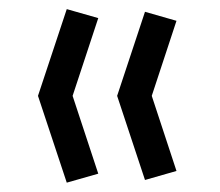

<svg xmlns="http://www.w3.org/2000/svg" viewBox="-20 -427 478 417"><path d="M62.5 -218.8 125 -407.2 193.4 -387.7 137.7 -218.8 193.4 -49.8 125 -30.3ZM234.4 -218.8 294.9 -401.4 363.3 -381.8 309.6 -218.8 363.3 -55.7 294.9 -36.1Z"/></svg>

Font: Sudo Var
Style: Regular
Weight: 400
Monospace: yes
Designer: Jens Kutilek
Foundry: Jens Kutilek
Version: Version 0.065;FEAKit 1.0